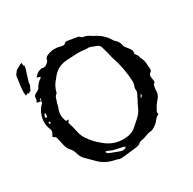

<svg xmlns="http://www.w3.org/2000/svg" viewBox="-165 -917 1108 1102"><g transform="rotate(-30 389.0 -366.0)"><path d="M101.1 -498.5 100.6 -499.5Q100.6 -498.5 101.1 -498.5ZM602.1 -228Q616.7 -233.4 616.7 -243.2Q616.7 -246.6 615.2 -251Q612.3 -245.1 609.1 -240Q606 -234.9 602.1 -228ZM398.9 -73.7Q453.6 -73.7 482.9 -100.1Q493.2 -109.9 503.4 -118.4Q513.7 -127 522.9 -135.7Q548.3 -157.2 561.5 -187Q569.3 -207 580.1 -225.1L593.3 -252Q602.5 -265.6 602.5 -281.7L601.6 -291Q601.6 -299.3 606 -307.6Q610.8 -321.8 610.8 -336.4Q606.4 -426.3 579.6 -503.4Q576.2 -513.2 574.2 -523.4Q570.3 -544.9 560.1 -577.6Q556.6 -596.2 548.3 -606Q540 -613.3 526.4 -616.7L513.7 -621.6Q498.5 -629.4 482.9 -629.4L473.6 -628.9Q467.3 -628.9 462.9 -629.9Q445.8 -633.3 418.5 -633.3Q383.3 -632.3 348.6 -629.9Q284.7 -626.5 248.5 -582Q243.2 -574.7 237.3 -567.9Q209 -537.6 200.2 -498.5Q198.7 -493.2 195.3 -491.2Q183.1 -482.9 179.2 -463.4Q177.2 -455.6 174.1 -448Q170.9 -440.4 169.7 -432.1Q168.5 -423.8 165.5 -417Q156.2 -395 156.2 -373Q156.2 -350.6 166.5 -328.6Q182.1 -330.1 182.6 -330.6Q181.2 -327.1 179 -323.2Q176.8 -319.3 174.8 -316.2Q172.9 -313 172.4 -313Q172.9 -312 176.3 -300.3Q179.7 -288.6 183.8 -273.4Q188 -258.3 189.9 -246.6Q195.3 -215.8 212.9 -191.4Q240.7 -148.9 282.7 -116.7Q333.5 -73.7 398.9 -73.7ZM364.7 -19.5Q377.4 -19.5 388.7 -29.8Q379.4 -37.1 361.8 -39.1Q328.1 -45.9 312.5 -50.3L275.4 -65.9L274.4 -58.6Q274.4 -52.7 286.6 -46.4Q354 -19.5 364.7 -19.5ZM76.7 -402.3Q80.1 -402.3 82.5 -404.1Q85 -405.8 86.4 -425.8L79.1 -427.2L76.7 -421.9Q73.7 -415.5 71.3 -408.7Q71.3 -407.7 72 -406.5Q72.8 -405.3 74.2 -403.8Q75.7 -402.3 76.7 -402.3ZM77.6 -360.4 86.4 -366.2 79.1 -374.5Q72.8 -371.1 72.8 -370.1ZM100.6 -499.5Q101.1 -502 102.3 -505.1Q103.5 -508.3 103.5 -512.2Q103.5 -514.6 101.6 -518.1Q97.2 -512.7 97.2 -508.3Q97.2 -504.9 100.6 -499.5ZM334 14.6Q323.2 14.6 312.5 9.8Q305.2 6.8 296.9 5.4Q233.9 -6.3 193.8 -50.8Q182.6 -62.5 171.1 -73.2Q159.7 -84 148.9 -95.2Q132.8 -112.3 126.5 -134.3Q121.1 -160.6 100.1 -181.6Q88.4 -192.9 78.1 -244.6Q73.2 -268.6 70.8 -273.9Q68.4 -279.3 52.2 -288.6Q58.1 -300.3 60.5 -303.7Q66.4 -312.5 66.4 -322.3Q66.4 -328.6 63.5 -335.4Q53.2 -359.9 53.2 -384.8Q53.2 -407.7 61.5 -430.7Q71.8 -463.4 97.7 -486.3L100.6 -498.5L72.3 -503.9L76.2 -512.2Q81.1 -520 81.1 -534.4Q81.1 -548.8 108.4 -560.1Q117.7 -564 123 -572.8Q134.8 -597.7 160.2 -613.8Q162.1 -615.2 166.5 -621.6L143.6 -629.4Q152.3 -639.6 162.1 -647.7Q171.9 -655.8 185.5 -658.7Q187.5 -659.2 189.9 -659.9Q192.4 -660.6 193.8 -660.9Q195.3 -661.1 197.3 -661.1Q204.1 -658.7 209.5 -658.7Q223.6 -658.7 241.2 -677.2Q246.1 -682.1 247.1 -690.4Q248.5 -702.1 265.1 -710Q289.1 -720.7 314.9 -720.7Q335.9 -720.7 351.6 -715.3Q363.3 -712.4 368.2 -712.4Q377.4 -712.4 380.9 -716.3Q387.2 -724.6 396.5 -724.6Q401.4 -724.6 407.2 -723.1L462.9 -713.9Q472.7 -712.9 479 -705.3Q485.4 -697.8 495.6 -697.3Q515.1 -693.4 530.8 -683.1Q541 -675.8 544.9 -673.8Q600.1 -648.4 629.4 -599.6L636.2 -589.4Q662.6 -569.3 665.5 -538.1Q665.5 -534.7 671.9 -527.3Q686 -510.3 690.9 -503.4Q700.2 -490.2 700.2 -480.5Q700.2 -476.6 698.7 -472.7V-469.7Q698.7 -464.4 701.2 -461.4Q715.3 -447.3 715.3 -432.6Q731.4 -405.8 731.4 -372.1Q731.9 -358.4 733.4 -345.7Q733.4 -334 724.6 -328.6Q713.9 -322.3 713.9 -307.1Q714.4 -300.3 715.3 -293.9Q716.3 -289.6 717.8 -276.4Q717.8 -272.9 716.8 -268.6Q715.8 -264.2 708 -261.2L705.1 -251Q701.2 -239.3 701.2 -227.5V-221.7Q701.2 -191.9 677.7 -168.5Q661.1 -149.9 649.9 -127.4Q642.6 -113.3 642.6 -110.4Q642.6 -107.9 643.6 -105Q644.5 -102.1 644.5 -98.6L637.2 -94.2Q627.9 -90.3 621.1 -81.1Q600.6 -51.8 569.3 -38.1Q567.4 -36.1 564.5 -36.1Q541.5 -34.7 521 -25.9Q504.9 -19.5 487.8 -16.6Q473.6 -14.6 469.7 -10.3Q460 1.5 434.1 3.9Q346.2 14.6 334 14.6ZM72.3 -503.4 71.3 -503.9Q72.3 -503.9 72.3 -503.4ZM40.5 -570.8Q39.6 -570.8 39.3 -571.8Q39.1 -572.8 38.3 -574.7Q37.6 -576.7 37.6 -579.1L38.1 -583Q37.1 -585.9 37.1 -593.8Q37.1 -619.1 47.9 -692.4Q49.3 -700.7 55.9 -709Q62.5 -717.3 68.8 -725.1Q81.1 -730.5 103.5 -743.7L111.3 -745.6V-740.2Q111.3 -727.1 114.5 -726.6Q117.7 -726.1 117.7 -721.2Q117.7 -709.5 102.5 -666Q89.8 -627 89.8 -616.7V-615.2Q89.8 -606.9 82 -596.2L76.7 -582.5Q64 -575.7 62.5 -574.5Q61 -573.2 60.1 -573.2Q57.1 -573.2 55.7 -576.2V-578.1Q42.5 -570.8 40.5 -570.8Z"/></g></svg>

Font: Kurland
Style: Regular
Weight: 400
Designer: GGBot
Version: 0.22